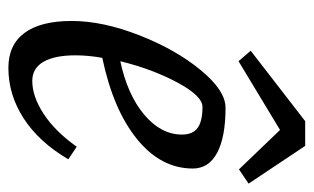

<svg xmlns="http://www.w3.org/2000/svg" viewBox="-165 -573 748 458"><g transform="rotate(90 209.0 -344.0)"><path d="M30 -141Q30 -215 64 -302Q98 -389 147 -448.5Q196 -508 237 -508Q307 -508 344.5 -488Q382 -468 382 -430Q382 -354 312 -297Q242 -240 118 -214Q112 -181 112 -150Q112 -100 127.5 -73.5Q143 -47 173 -47Q210 -47 251.5 -74Q293 -101 330 -153L360 -133Q319 -63 262.5 -26.5Q206 10 142 10Q87 10 58.5 -28.5Q30 -67 30 -141ZM301 -404Q301 -430 285 -441.5Q269 -453 235 -453Q209 -453 177 -393.5Q145 -334 126 -257Q206 -274 253.5 -314Q301 -354 301 -404ZM101 -568 269 -698H328L418 -563L384 -540L290 -638L126 -539Z"/></g></svg>

Font: Andada Pro
Style: Italic
Weight: 400
Italic angle: -7°
Designer: Carolina Giovagnoli
Foundry: Huerta Tipografica
Version: Version 3.005; ttfautohint (v1.8.4)